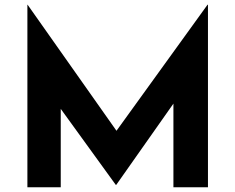

<svg xmlns="http://www.w3.org/2000/svg" viewBox="-20 -786 988 806"><path d="M853 -766V0H708V-351L468 -10H466L235 -329V0H95V-766H96L469 -237L851 -766Z"/></svg>

Font: Josefin Sans
Style: Bold
Weight: 700
Designer: Santiago Orozco
Foundry: Typemade
Version: Version 2.000